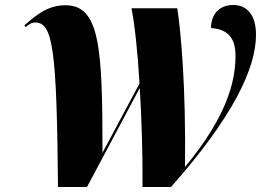

<svg xmlns="http://www.w3.org/2000/svg" viewBox="-20 -747 1047 768"><path d="M212 1H328L539 -395C547 -265 551 -121 550 1H664C911 -278 1004 -473 1004 -608C1004 -682 972 -727 913 -727C866 -727 825 -700 824 -635C890 -630 922 -597 922 -524C922 -420 887 -281 720 -79C724 -404 703 -626 689 -714H506C519 -647 531 -537 538 -413L390 -136C390 -555 380 -726 242 -726C174 -726 129 -691 78 -646L82 -638C95 -649 105 -657 121 -657C192 -657 207 -548 212 1Z"/></svg>

Font: Noto Serif Display SemiCondensed Black
Style: Italic
Weight: 900
Width: 4
Italic angle: -12°
Designer: Monotype Design Team
Foundry: Monotype Imaging Inc.
Version: Version 2.009